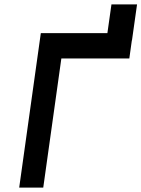

<svg xmlns="http://www.w3.org/2000/svg" viewBox="-20 -850 641 870"><path d="M67 0H176L258 -585H566L582 -700H165ZM485 -830 462 -667H578L601 -830Z"/></svg>

Font: Unageo
Style: SemiBold-Italic
Weight: 600
Designer: Richard Sepsi
Foundry: Richard Sepsi
Version: Version 2.000